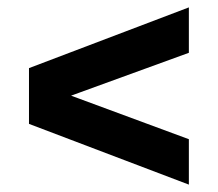

<svg xmlns="http://www.w3.org/2000/svg" viewBox="-20 -640 590 520"><path d="M491.5 -140 58.5 -304.5V-455.5L491.5 -620V-497L148 -372V-390L491.5 -263Z"/></svg>

Font: Encode Sans SC
Style: Bold
Weight: 700
Version: Version 3.002